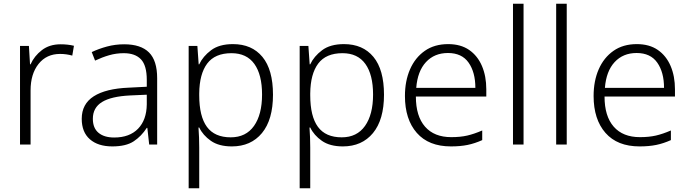

<svg xmlns="http://www.w3.org/2000/svg" viewBox="-20 -780 3718 1036"><path d="M307 -541Q346 -541 379 -533L370 -480Q338 -489 304 -489Q231 -489 188 -435Q145 -381 145 -292V0H88V-532H136L142 -433H145Q165 -478 206 -509.5Q247 -541 307 -541Z M650 -541Q740 -541 784 -497Q828 -453 828 -358V0H785L775 -90H772Q743 -45 701.5 -17.5Q660 10 586 10Q509 10 465 -28.5Q421 -67 421 -139Q421 -219 486 -260.5Q551 -302 675 -307L772 -312V-349Q772 -427 740.5 -460Q709 -493 648 -493Q607 -493 569 -482Q531 -471 493 -453L475 -499Q513 -517 557.5 -529Q602 -541 650 -541ZM682 -265Q580 -260 530.5 -229.5Q481 -199 481 -139Q481 -89 511.5 -63.5Q542 -38 596 -38Q679 -38 725 -85.5Q771 -133 772 -217V-269Z M1237 -542Q1339 -542 1396 -473Q1453 -404 1453 -269Q1453 -134 1393.5 -62Q1334 10 1231 10Q1161 10 1118 -20Q1075 -50 1055 -92H1051Q1053 -67 1054 -37.5Q1055 -8 1055 17V236H998V-532H1045L1052 -433H1055Q1075 -476 1119 -509Q1163 -542 1237 -542ZM1229 -493Q1140 -493 1098 -437Q1056 -381 1055 -276V-266Q1055 -152 1096.5 -95.5Q1138 -39 1225 -39Q1307 -39 1350.5 -100.5Q1394 -162 1394 -270Q1394 -377 1352.5 -435Q1311 -493 1229 -493Z M1836 -542Q1938 -542 1995 -473Q2052 -404 2052 -269Q2052 -134 1992.5 -62Q1933 10 1830 10Q1760 10 1717 -20Q1674 -50 1654 -92H1650Q1652 -67 1653 -37.5Q1654 -8 1654 17V236H1597V-532H1644L1651 -433H1654Q1674 -476 1718 -509Q1762 -542 1836 -542ZM1828 -493Q1739 -493 1697 -437Q1655 -381 1654 -276V-266Q1654 -152 1695.5 -95.5Q1737 -39 1824 -39Q1906 -39 1949.5 -100.5Q1993 -162 1993 -270Q1993 -377 1951.5 -435Q1910 -493 1828 -493Z M2398 -542Q2466 -542 2511.5 -510.5Q2557 -479 2580.5 -424Q2604 -369 2604 -298V-259H2224Q2224 -153 2273.5 -96.5Q2323 -40 2415 -40Q2464 -40 2501 -48.5Q2538 -57 2582 -76V-24Q2542 -6 2503 2Q2464 10 2413 10Q2293 10 2229 -63Q2165 -136 2165 -262Q2165 -343 2192.5 -406Q2220 -469 2272 -505.5Q2324 -542 2398 -542ZM2397 -494Q2324 -494 2278.5 -445Q2233 -396 2226 -306H2545Q2545 -390 2508.5 -442Q2472 -494 2397 -494Z M2805 0H2748V-760H2805Z M3038 0H2981V-760H3038Z M3416 -542Q3484 -542 3529.5 -510.5Q3575 -479 3598.5 -424Q3622 -369 3622 -298V-259H3242Q3242 -153 3291.5 -96.5Q3341 -40 3433 -40Q3482 -40 3519 -48.5Q3556 -57 3600 -76V-24Q3560 -6 3521 2Q3482 10 3431 10Q3311 10 3247 -63Q3183 -136 3183 -262Q3183 -343 3210.5 -406Q3238 -469 3290 -505.5Q3342 -542 3416 -542ZM3415 -494Q3342 -494 3296.5 -445Q3251 -396 3244 -306H3563Q3563 -390 3526.5 -442Q3490 -494 3415 -494Z"/></svg>

Font: Noto Sans Lao Looped Light
Style: Regular
Weight: 300
Designer: Mark Frömberg, Ben Mitchell
Foundry: The Fontpad Ltd
Version: Version 1.002; ttfautohint (v1.8.4.7-5d5b)